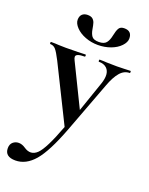

<svg xmlns="http://www.w3.org/2000/svg" viewBox="-199 -673 802 1036"><g transform="rotate(20 202.0 -155.0)"><path d="M182.1 -374Q131.8 -374 131.8 -355Q131.8 -347.2 138.2 -335L255.9 -94.2L315.9 -268.1Q337.4 -331.1 309.1 -358.4Q293 -374 263.2 -374Q261.2 -374 261.2 -380.1Q261.2 -386.2 263.2 -386.2Q290 -386.2 304.2 -384.8L363.8 -383.8L403.8 -384.8Q416 -385.7 440.9 -386.2Q442.9 -386.2 442.9 -380.1Q442.9 -374 440.9 -374Q408.7 -374 385.3 -346.4Q361.8 -318.8 342.8 -267.1L231.9 27.8Q178.7 168 130.4 224.4Q82 280.8 21.5 280.8Q-39.1 280.8 -39.1 231.9Q-39.1 209 -25.1 197Q-11.2 185.1 7.6 185.1Q26.4 185.1 45.9 198.2Q87.9 227.1 122.8 193.8Q157.7 160.6 210 20L49.8 -303.2Q27.8 -346.2 15.4 -360.1Q2.9 -374 -15.1 -374Q-18.1 -374 -18.1 -380.1Q-18.1 -386.2 -15.1 -386.2Q12.7 -386.2 27.8 -384.8L69.8 -383.8L139.2 -384.8Q155.3 -385.7 182.1 -386.2Q185.1 -386.2 185.1 -380.1Q185.1 -374 182.1 -374ZM331.1 -590.8Q375 -590.8 375 -547.4Q375 -525.9 354 -503.9Q333 -481.9 299.1 -469.5Q265.1 -457 226.6 -457Q188 -457 154.1 -470Q120.1 -482.9 99.1 -504.9Q78.1 -526.9 78.1 -547.9Q78.1 -568.8 89.6 -579.8Q101.1 -590.8 120.6 -590.8Q140.1 -590.8 149.7 -582.5Q159.2 -574.2 163.1 -562.5Q167 -550.8 170.9 -526.9Q174.8 -502.9 185.3 -488.5Q195.8 -474.1 225.8 -474.1Q255.9 -474.1 268.3 -489.5Q280.8 -504.9 286.4 -533.4Q292 -562 300.5 -576.4Q309.1 -590.8 331.1 -590.8Z"/></g></svg>

Font: Cormorant-Bold
Style: Bold
Weight: 700
Designer: Christian Thalmann (Catharsis Fonts)
Version: Version 3.000